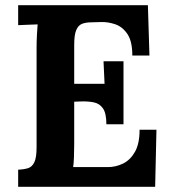

<svg xmlns="http://www.w3.org/2000/svg" viewBox="-20 -720 664 740"><path d="M390 -241Q390 -283 377 -302Q364 -321 341.5 -325.5Q319 -330 292 -329L266 -328V-164Q266 -137 265 -113Q264 -89 262 -76H396Q426 -76 454 -89.5Q482 -103 500 -134.5Q518 -166 518 -220H583L578 0H50V-66Q73 -67 88.5 -72Q104 -77 112.5 -95Q121 -113 121 -153V-536Q121 -563 122.5 -588Q124 -613 125 -626Q109 -625 85 -624.5Q61 -624 50 -623V-700H550L556 -506H490Q490 -561 471 -589Q452 -617 424 -626.5Q396 -636 369 -635L333 -634Q312 -634 297 -628.5Q282 -623 274 -604.5Q266 -586 266 -547V-397H383L379 -484H456V-241Z"/></svg>

Font: Lora
Style: Bold
Weight: 700
Designer: Olga Karpushina, Alexei Vanyashin (Cyrillic)
Foundry: Cyreal
Version: Version 3.006; ttfautohint (v1.8.4.7-5d5b);gftools[0.9.30]